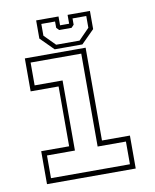

<svg xmlns="http://www.w3.org/2000/svg" viewBox="-79 -751 654 812"><g transform="rotate(-10 247.5 -345.0)"><path d="M57 0V-141.5H177V-398.5H57V-540H318V-141.5H438V0ZM78 -22H417V-119.5H295.5V-518.5H78V-420.5H198V-119.5H78ZM188 -556 132 -612V-690H228V-652H267V-690H363V-612L307 -556ZM197.5 -574H298L344 -621V-671.5H285V-644.5L274 -633H221L210 -644.5V-671.5H151V-621Z"/></g></svg>

Font: Tourney ExtraLight
Style: Regular
Weight: 250
Designer: Tyler Finck
Foundry: Etcetera Type Co
Version: Version 1.015